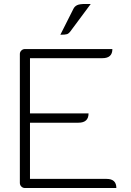

<svg xmlns="http://www.w3.org/2000/svg" viewBox="-20 -947 661 967"><path d="M80 -675Q80 -685 87.5 -692.5Q95 -700 106 -700H546Q546 -654 496 -654H131V-376H426Q426 -329 375 -329H131V-46H517Q566 -46 566 0H106Q95 0 87.5 -7.5Q80 -15 80 -26ZM350 -903Q356 -915 368.5 -921Q381 -927 409 -927H437L333 -787Q326 -778 317.5 -775Q309 -772 284 -772Z"/></svg>

Font: K2D Thin
Style: Regular
Weight: 100
Designer: Katatrad Aksorn Co.,Ltd.
Foundry: Cadson Demak Co.,Ltd.
Version: Version 1.000; ttfautohint (v1.6)